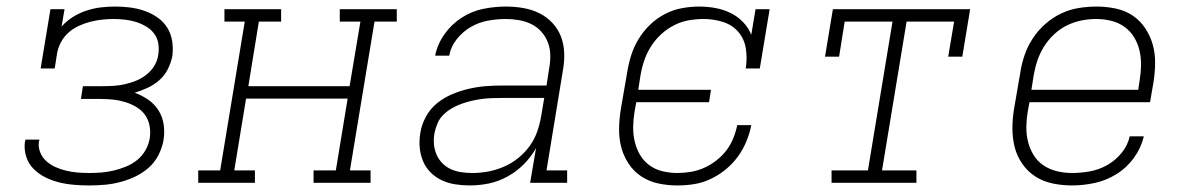

<svg xmlns="http://www.w3.org/2000/svg" viewBox="-20 -558 3640 586"><path d="M252 8Q229 8 205.5 6Q182 4 160 -1.5Q138 -7 118 -17Q98 -27 82.5 -42.5Q67 -58 60 -80Q53 -102 56 -125Q57 -127 57 -128.5Q57 -130 58 -132H100Q100 -131 100 -129.5Q100 -128 99 -127Q96 -110 102.5 -93.5Q109 -77 121.5 -66Q134 -55 149.5 -48Q165 -41 182 -37Q199 -33 216.5 -31.5Q234 -30 252 -30Q271 -30 289.5 -31.5Q308 -33 327 -37.5Q346 -42 364.5 -49.5Q383 -57 398.5 -69.5Q414 -82 424 -99.5Q434 -117 437 -136Q440 -155 436.5 -174Q433 -193 422.5 -207.5Q412 -222 396 -231.5Q380 -241 362 -246.5Q344 -252 325 -254Q306 -256 286 -256H227L233 -295H293Q310 -295 327 -296Q344 -297 361.5 -301Q379 -305 396 -312Q413 -319 427.5 -330.5Q442 -342 451.5 -358Q461 -374 463 -391Q466 -409 463 -426Q460 -443 450 -456Q440 -469 425.5 -477.5Q411 -486 395 -491Q379 -496 361.5 -498Q344 -500 327 -500Q309 -500 291 -498Q273 -496 255.5 -491.5Q238 -487 220.5 -479Q203 -471 189 -458.5Q175 -446 166 -429Q157 -412 154 -394L147 -349H104L134 -530H177L168 -477Q183 -494 203 -506.5Q223 -519 245 -526Q267 -533 288.5 -535.5Q310 -538 332 -538Q355 -538 378 -535Q401 -532 422 -524.5Q443 -517 461 -504.5Q479 -492 490.5 -473.5Q502 -455 505.5 -432.5Q509 -410 506 -387Q502 -367 492.5 -347.5Q483 -328 466.5 -313.5Q450 -299 430.5 -290Q411 -281 391 -275Q413 -267 432 -254Q451 -241 463.5 -221.5Q476 -202 479.5 -178Q483 -154 479 -130Q475 -107 463.5 -84.5Q452 -62 433 -45.5Q414 -29 391.5 -18.5Q369 -8 345.5 -2Q322 4 298.5 6Q275 8 252 8Z M585 0V-38H652L727 -492H665V-530H838V-492H770L738 -295H1047L1080 -492H1017V-530H1191V-492H1123L1048 -38H1111V0H937V-38H1005L1041 -257H731L695 -38H758V0Z M1413 8Q1391 8 1369 4.5Q1347 1 1328 -8Q1309 -17 1294 -32Q1279 -47 1271 -66.5Q1263 -86 1261 -108Q1259 -130 1263 -153Q1267 -178 1280 -202Q1293 -226 1314 -243Q1335 -260 1360 -270.5Q1385 -281 1411 -287Q1437 -293 1462 -295Q1487 -297 1513 -297H1648L1656 -349Q1660 -370 1659.5 -390.5Q1659 -411 1652 -429Q1645 -447 1632 -461.5Q1619 -476 1601.5 -484.5Q1584 -493 1564 -496.5Q1544 -500 1524 -500Q1497 -500 1469.5 -495Q1442 -490 1417.5 -476Q1393 -462 1374.5 -439Q1356 -416 1351 -388H1308Q1315 -423 1336.5 -453.5Q1358 -484 1389 -504Q1420 -524 1455 -531Q1490 -538 1524 -538Q1551 -538 1577 -533.5Q1603 -529 1625.5 -518Q1648 -507 1665.5 -488.5Q1683 -470 1692 -446.5Q1701 -423 1702 -396.5Q1703 -370 1698 -343L1648 -38H1711V0H1598L1616 -106Q1601 -79 1578.5 -56.5Q1556 -34 1528.5 -19Q1501 -4 1472 2Q1443 8 1413 8ZM1421 -30Q1446 -30 1470 -34.5Q1494 -39 1517.5 -49Q1541 -59 1561.5 -75.5Q1582 -92 1597 -113Q1612 -134 1620 -157.5Q1628 -181 1632 -205L1641 -259H1513Q1497 -259 1481.5 -258.5Q1466 -258 1451 -256Q1436 -254 1420.5 -250.5Q1405 -247 1389.5 -241.5Q1374 -236 1360 -228Q1346 -220 1334 -208.5Q1322 -197 1315.5 -182Q1309 -167 1306 -151Q1303 -134 1304.5 -117.5Q1306 -101 1312.5 -86Q1319 -71 1330.5 -59.5Q1342 -48 1356.5 -41.5Q1371 -35 1387.5 -32.5Q1404 -30 1421 -30Z M2047 8Q2018 8 1989.5 2Q1961 -4 1937.5 -19.5Q1914 -35 1898.5 -58.5Q1883 -82 1876 -109Q1869 -136 1869.5 -166Q1870 -196 1875 -226L1894 -336Q1898 -362 1906 -388Q1914 -414 1928.5 -438Q1943 -462 1963.5 -482Q1984 -502 2009 -515Q2034 -528 2061 -533Q2088 -538 2114 -538Q2139 -538 2163.5 -533.5Q2188 -529 2209.5 -518.5Q2231 -508 2247.5 -491Q2264 -474 2273 -452L2286 -530H2329L2299 -349H2256Q2261 -379 2256.5 -409Q2252 -439 2233.5 -460.5Q2215 -482 2186.5 -491Q2158 -500 2128 -500Q2105 -500 2082 -496Q2059 -492 2037.5 -481Q2016 -470 1998 -453.5Q1980 -437 1967 -416.5Q1954 -396 1946.5 -374Q1939 -352 1935 -329L1928 -284H2150L2144 -246H1922L1917 -219Q1913 -196 1912.5 -172.5Q1912 -149 1917 -127Q1922 -105 1933 -86Q1944 -67 1961.5 -54Q1979 -41 2001.5 -35.5Q2024 -30 2047 -30Q2068 -30 2088.5 -33.5Q2109 -37 2128.5 -45.5Q2148 -54 2166 -68Q2184 -82 2197 -99Q2210 -116 2218 -136Q2226 -156 2230 -176H2273Q2268 -151 2258 -126.5Q2248 -102 2232 -80Q2216 -58 2194.5 -40.5Q2173 -23 2148.5 -11.5Q2124 0 2098.5 4Q2073 8 2047 8Z M2518 0V-38H2629L2704 -492H2558L2541 -385H2498L2522 -530H2941L2917 -385H2874L2892 -492H2747L2672 -38H2777V0Z M3252 8Q3222 8 3193 2Q3164 -4 3140.5 -19Q3117 -34 3100.5 -57.5Q3084 -81 3077 -108.5Q3070 -136 3070 -166Q3070 -196 3075 -226L3094 -336Q3098 -363 3107 -389.5Q3116 -416 3132 -440.5Q3148 -465 3170 -484.5Q3192 -504 3218 -516.5Q3244 -529 3272 -533.5Q3300 -538 3327 -538Q3356 -538 3385 -532Q3414 -526 3437 -510.5Q3460 -495 3475.5 -471.5Q3491 -448 3498.5 -421Q3506 -394 3505.5 -364Q3505 -334 3500 -304L3490 -246H3122L3117 -219Q3113 -196 3112.5 -172Q3112 -148 3117.5 -126Q3123 -104 3134.5 -85Q3146 -66 3164.5 -53.5Q3183 -41 3205.5 -35.5Q3228 -30 3252 -30Q3279 -30 3306.5 -35Q3334 -40 3359 -54Q3384 -68 3403 -91Q3422 -114 3428 -142H3471Q3463 -107 3441 -76.5Q3419 -46 3387.5 -26.5Q3356 -7 3321 0.5Q3286 8 3252 8ZM3454 -284 3458 -311Q3462 -334 3462.5 -357.5Q3463 -381 3458 -403Q3453 -425 3441.5 -444Q3430 -463 3412 -476Q3394 -489 3371.5 -494.5Q3349 -500 3326 -500Q3303 -500 3280.5 -495.5Q3258 -491 3236.5 -480.5Q3215 -470 3197 -453Q3179 -436 3166.5 -416Q3154 -396 3146.5 -374Q3139 -352 3135 -329L3128 -284Z"/></svg>

Font: Iosevka Curly Slab XLtExObl
Style: Regular
Weight: 200
Width: 7
Italic angle: -9°
Monospace: yes
Designer: Belleve Invis
Foundry: Belleve Invis
Version: Version 11.0.0; ttfautohint (v1.8.3)